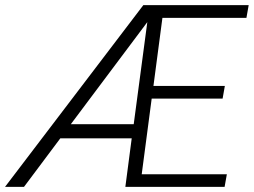

<svg xmlns="http://www.w3.org/2000/svg" viewBox="-65 -731 993 751"><path d="M813.5 0H425.3L450.2 -189.9H170.9L28.8 0H-45.4L495.6 -710.9H907.7L898.9 -661.1H570.3L535.2 -395H814.5L805.7 -345.2H528.3L489.3 -49.3H822.3ZM211.9 -245.1H458L511.2 -644.5Z"/></svg>

Font: RobotoInd Light
Style: Italic
Weight: 300
Italic angle: -12°
Designer: Google
Version: Version 2.001151; 2014